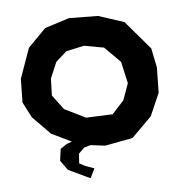

<svg xmlns="http://www.w3.org/2000/svg" viewBox="-91 -760 929 1014"><g transform="rotate(10 373.0 -253.5)"><path d="M203.1 -640.6 88.9 -567.4 22.5 -450.2 8.8 -281.2 39.1 -159.2 101.6 -90.8 215.8 -23.4 332 -1 307.6 15.6 280.3 46.9 288.1 109.4 336.9 149.4 439.5 168 462.9 171.9 473.6 117.2 423.8 113.3 389.6 105.5 379.9 54.7 401.4 18.6 431.6 0 508.8 -10.7 643.6 -75.2 718.8 -205.1 738.3 -335 706.1 -464.8 659.2 -558.6 496.1 -670.9 352.5 -678.7ZM413.1 -519.5 514.6 -460.9 569.3 -356.4 561.5 -262.7 518.6 -180.7 383.8 -138.7 260.7 -163.1 185.5 -222.7 165 -309.6 177.7 -401.4 219.7 -465.8 306.6 -510.7Z"/></g></svg>

Font: MaokenAssortedSans-Lite
Style: Lite
Weight: 400
Version: Version 1.400